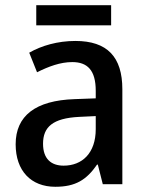

<svg xmlns="http://www.w3.org/2000/svg" viewBox="-20 -706 560 736"><path d="M406 -686H119V-609H406ZM269 -549C201 -549 139 -531 92 -504L122 -429C166 -451 211 -468 257 -468C315 -468 347 -437 347 -358V-329L266 -326C116 -321 40 -262 40 -153C40 -51 99 10 192 10C270 10 312 -17 352 -75H355L374 0H449V-364C449 -488 391 -549 269 -549ZM284 -258 347 -261V-211C347 -119 295 -71 224 -71C176 -71 145 -97 145 -155C145 -219 182 -253 284 -258Z"/></svg>

Font: Noto Sans Devanagari SemiCondensed Medium
Style: Regular
Weight: 500
Width: 4
Designer: Jelle Bosma - Monotype Design Team
Foundry: Monotype Imaging Inc.
Version: Version 2.004